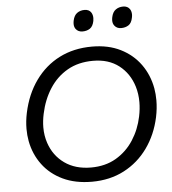

<svg xmlns="http://www.w3.org/2000/svg" viewBox="-61 -985 939 1051"><g transform="rotate(-5 408.5 -460.0)"><path d="M402 11Q310.5 11 242.2 -21.5Q174 -54 131.8 -110.8Q89.5 -167.5 75.5 -241Q69.5 -273.5 69.5 -308Q69.5 -350.5 79 -395.5Q100.5 -497 153.8 -571.2Q207 -645.5 286 -685.8Q365 -726 465.5 -726Q555 -726 622 -692.5Q689 -659 730.8 -601Q772.5 -543 786 -468.5Q791.5 -436.5 791.5 -403Q791.5 -358 781.5 -310.5Q761 -215.5 709 -143Q657 -70.5 579 -29.8Q501 11 402 11ZM403.5 -67Q482.5 -67 541.2 -101.5Q600 -136 637.5 -194Q675 -252 689.5 -322.5Q698 -363.5 698 -401Q698 -446 686 -486Q663.5 -560 606.8 -604Q550 -648 464.5 -648Q383.5 -648 323.5 -613.5Q263.5 -579 225 -519Q186.5 -459 170.5 -383Q162 -343.5 162 -308Q162 -262.5 175.5 -222.5Q199.5 -151 258.5 -109Q317.5 -67 403.5 -67ZM597.5 -830Q588.5 -841.5 588.5 -858.5Q588.5 -867 590.5 -876.5Q596.5 -905 613.8 -917.2Q631 -929.5 654.5 -929.5Q679.5 -929.5 691.5 -911.5Q699.5 -899 699.5 -882Q699.5 -874 697.5 -865Q692 -835.5 674.8 -824.2Q657.5 -813 634 -813Q610.5 -813 597.5 -830ZM422 -813Q398 -813 385 -830Q376.5 -841.5 376.5 -858Q376.5 -866.5 378.5 -876.5Q384.5 -905 401.8 -917.2Q419 -929.5 442.5 -929.5Q467.5 -929.5 479 -911.5Q487 -898.5 487 -881Q487 -873.5 485.5 -865Q479.5 -835.5 462.5 -824.2Q445.5 -813 422 -813Z"/></g></svg>

Font: Heraclito
Style: Italic
Weight: 400
Italic angle: -12°
Designer: Kostas Bartsokas (font) & Cristiano Sobral (main changes)
Foundry: Kostas Bartsokas (font) & Cristiano Sobral (main changes)
Version: Version 1.00;July 8, 2020;FontCreator 13.0.0.2655 64-bit